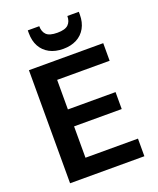

<svg xmlns="http://www.w3.org/2000/svg" viewBox="-165 -1018 918 1117"><g transform="rotate(-20 294.0 -460.0)"><path d="M72 0V-700H532V-591H207V-408H502V-303H207V-109H532V0ZM303 -748Q254 -748 218.5 -767Q183 -786 164 -820.5Q145 -855 145 -903V-920H216Q216 -886 235 -867Q254 -848 303 -848Q351 -848 370.5 -867Q390 -886 390 -920H461V-902Q461 -855 441.5 -820Q422 -785 386.5 -766.5Q351 -748 303 -748Z"/></g></svg>

Font: DM Sans 11pt
Style: Bold
Weight: 700
Version: Version 4.004;gftools[0.9.30]